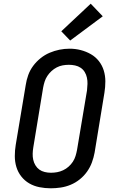

<svg xmlns="http://www.w3.org/2000/svg" viewBox="-20 -1009 640 1037"><path d="M254 8Q223 8 193 2Q163 -4 138 -18.5Q113 -33 95 -56Q77 -79 68.5 -107Q60 -135 60 -166Q60 -197 65 -227L119 -550Q123 -577 132.5 -603.5Q142 -630 159 -653Q176 -676 199 -694.5Q222 -713 248 -724Q274 -735 301 -740.5Q328 -746 356 -746Q387 -746 416 -738.5Q445 -731 470.5 -716.5Q496 -702 514 -679Q532 -656 540.5 -628Q549 -600 549 -569.5Q549 -539 544 -508L491 -185Q486 -158 476.5 -132Q467 -106 450.5 -82.5Q434 -59 411 -40.5Q388 -22 361.5 -11Q335 0 307.5 4Q280 8 254 8ZM255 -76Q255 -76 255 -76Q255 -76 255 -76Q272 -76 288.5 -79Q305 -82 321 -89.5Q337 -97 350.5 -109Q364 -121 373.5 -135.5Q383 -150 388 -166.5Q393 -183 396 -199L450 -521Q452 -539 452.5 -556Q453 -573 449.5 -589.5Q446 -606 437.5 -620Q429 -634 415.5 -643Q402 -652 385.5 -655.5Q369 -659 352 -659Q335 -659 318.5 -656Q302 -653 286.5 -645Q271 -637 258 -625Q245 -613 235.5 -598.5Q226 -584 221 -568Q216 -552 213 -536L160 -214Q157 -196 156.5 -179Q156 -162 159.5 -146Q163 -130 171.5 -116Q180 -102 192.5 -93Q205 -84 221.5 -80Q238 -76 255 -76ZM359 -790 311 -840 470 -989 535 -921Z"/></svg>

Font: Iosevka Etoile Medium Oblique
Style: Regular
Weight: 500
Italic angle: -9°
Designer: Belleve Invis
Foundry: Belleve Invis
Version: Version 15.5.2; ttfautohint (v1.8.4)